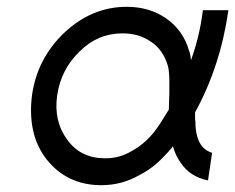

<svg xmlns="http://www.w3.org/2000/svg" viewBox="-20 -530 691 564"><path d="M352 -510Q250 -510 169 -434Q89 -358 74 -250Q67 -195 77 -148Q87 -101 116 -63Q176 14 278 14Q338 14 390 -16Q418 -30 442 -51.5Q466 -73 488 -100Q492 -86 497.5 -74.5Q503 -63 510 -53Q524 -32 543.5 -19Q563 -6 591 0L603 -81Q591 -85 582 -92Q573 -99 567 -110Q561 -121 557.5 -136.5Q554 -152 554 -173Q553 -177 553 -184Q553 -191 553 -200Q590 -267 614.5 -342Q639 -417 651 -500H576Q571 -460 562 -423Q553 -386 541 -353Q540 -361 539 -368Q538 -375 535 -382Q518 -441 468 -476Q419 -510 352 -510ZM340 -432Q389 -432 424 -407Q459 -384 473 -337Q477 -324 477.5 -291.5Q478 -259 476 -208Q463 -187 453.5 -172Q444 -157 437 -148Q408 -109 368 -87Q350 -76 330.5 -70.5Q311 -65 289 -65Q217 -65 178 -119Q137 -174 148 -250Q159 -326 214 -379Q267 -432 340 -432Z"/></svg>

Font: Unageo
Style: Regular-Italic
Weight: 400
Designer: Richard Sepsi
Foundry: Richard Sepsi
Version: Version 2.000